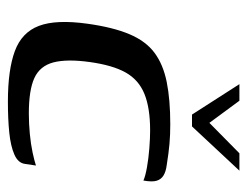

<svg xmlns="http://www.w3.org/2000/svg" viewBox="-90 -530 626 486"><g transform="rotate(90 223.0 -287.0)"><path d="M193 -580H235L291 -504L368 -580H412L300 -460H270ZM237 6Q157 6 109.5 -11.5Q62 -29 45.5 -72.5Q29 -116 40 -195Q49 -260 66.5 -301.5Q84 -343 113.5 -365Q143 -387 187.5 -396Q232 -405 295 -405Q321 -405 344 -403Q367 -401 398 -396Q414 -394 424 -388Q434 -382 437.5 -370.5Q441 -359 437 -337Q426 -342 403.5 -346Q381 -350 355.5 -352Q330 -354 310 -354Q253 -354 217.5 -339.5Q182 -325 163.5 -292Q145 -259 137 -201Q129 -143 138 -109Q147 -75 177.5 -61Q208 -47 267 -47Q293 -47 319 -49.5Q345 -52 366 -56.5Q387 -61 399 -65L395 -38Q393 -20 371.5 -10.5Q350 -1 316 2.5Q282 6 237 6Z"/></g></svg>

Font: Genos Thin Medium
Style: Italic
Weight: 500
Italic angle: -8°
Version: Version 1.010